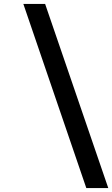

<svg xmlns="http://www.w3.org/2000/svg" viewBox="-20 -835 567 970"><path d="M527 115H416L98 -815H208Z"/></svg>

Font: QuotatisMedium
Style: Regular
Weight: 500
Designer: Julieta Ulanovsky
Foundry: Quotatis-Medium
Version: Version 4.000;PS 004.000;hotconv 1.0.88;makeotf.lib2.5.64775